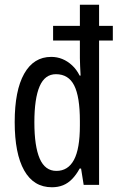

<svg xmlns="http://www.w3.org/2000/svg" viewBox="-20 -780 502 810"><path d="M199 10Q122 10 82 -61Q42 -132 42 -265Q42 -398 82 -469Q122 -540 196 -540Q221 -540 243 -531Q265 -522 284 -504.5Q303 -487 316 -461H320Q319 -483 318 -501.5Q317 -520 317 -535V-609H204V-671H317V-760H398V-671H456V-609H398V0H333L322 -69H316Q302 -43 284.5 -25Q267 -7 246 1.5Q225 10 199 10ZM218 -59Q267 -59 292 -105.5Q317 -152 317 -250V-270Q317 -372 293 -419.5Q269 -467 216 -467Q169 -467 147 -415.5Q125 -364 125 -264Q125 -163 147.5 -111Q170 -59 218 -59Z"/></svg>

Font: Noto Sans Khmer ExtraCondensed
Style: Regular
Weight: 400
Width: 2
Designer: Danh Hong and the Monotype Design Team
Foundry: Monotype Imaging Inc.
Version: Version 2.004